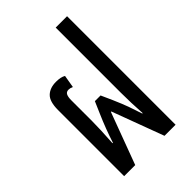

<svg xmlns="http://www.w3.org/2000/svg" viewBox="-219 -838 932 932"><g transform="rotate(-45 246.5 -372.5)"><path d="M68 -454Q68 -512 92 -535Q116 -558 158 -558Q191 -558 209 -547L198 -482Q185 -488 174 -488Q159 -488 153 -476.5Q147 -465 147 -442V-298Q147 -246 141 -153H144Q167 -225 199 -298L225 -358H264L290 -300Q311 -252 321.5 -222.5Q332 -193 345 -153H348Q343 -231 343 -298V-745H421V0H345L246 -266H243L144 0H68Z"/></g></svg>

Font: Noto Sans Thai Cond
Style: Regular
Weight: 400
Width: 3
Designer: Monotype Design Team
Foundry: Monotype Imaging Inc.
Version: Version 1.000